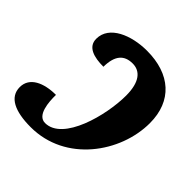

<svg xmlns="http://www.w3.org/2000/svg" viewBox="-194 -881 1042 1042"><g transform="rotate(45 326.5 -360.0)"><path d="M196 10C463 10 638 -238 638 -463C638 -633 528 -730 349 -730C230 -730 108 -681 108 -581C108 -518 171 -501 243 -501C244 -589 279 -626 343 -626C400 -626 441 -583 441 -477C441 -327 372 -61 235 -61C175 -61 168 -154 169 -211C76 -211 0 -177 0 -102C0 -25 74 10 196 10Z"/></g></svg>

Font: Noto Serif SemiCondensed Black
Style: Italic
Weight: 900
Width: 4
Italic angle: -12°
Designer: Monotype Design Team
Foundry: Monotype Imaging Inc.
Version: Version 2.014